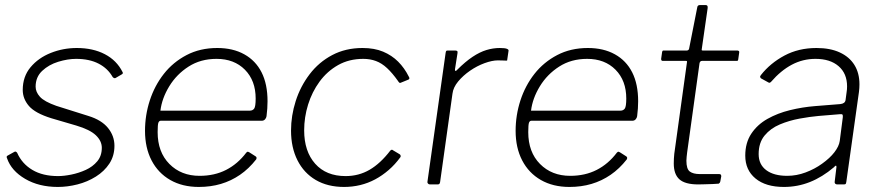

<svg xmlns="http://www.w3.org/2000/svg" viewBox="-20 -730 3484 760"><path d="M209 10Q134 10 79.5 -22Q25 -54 8 -103Q4 -111 10 -114L37 -129Q40 -131 43 -129.5Q46 -128 48 -125Q67 -82 108 -57.5Q149 -33 210 -33Q233 -33 262.5 -39Q292 -45 319.5 -57.5Q347 -70 365 -91.5Q383 -113 383 -145Q383 -172 359.5 -194.5Q336 -217 282 -233L183 -262Q119 -282 94.5 -310.5Q70 -339 70 -374Q70 -427 101 -464Q132 -501 181 -520.5Q230 -540 284 -540Q348 -540 395 -515.5Q442 -491 465 -445Q467 -442 466 -439.5Q465 -437 461 -435L437 -421Q434 -420 431.5 -421Q429 -422 426 -425Q407 -459 370.5 -478Q334 -497 281 -497Q248 -497 210.5 -485.5Q173 -474 147 -449.5Q121 -425 121 -387Q121 -366 138 -347Q155 -328 203 -311L330 -271Q382 -255 407.5 -223.5Q433 -192 433 -153Q433 -113 413 -82.5Q393 -52 359.5 -31Q326 -10 286.5 0Q247 10 209 10Z M767 10Q702 10 654 -17.5Q606 -45 580 -95Q554 -145 554 -212Q554 -274 573 -332.5Q592 -391 628.5 -437.5Q665 -484 718.5 -512Q772 -540 840 -540Q902 -540 947 -515Q992 -490 1015.5 -443.5Q1039 -397 1039 -329Q1039 -315 1038 -300.5Q1037 -286 1035 -270Q1034 -263 1029 -257.5Q1024 -252 1016 -252H616Q610 -252 607 -244.5Q604 -237 604 -207Q604 -128 650.5 -81Q697 -34 770 -34Q829 -34 875 -57.5Q921 -81 955 -126Q959 -130 961.5 -129.5Q964 -129 967 -127L992 -111Q998 -107 994 -99Q965 -62 930 -38Q895 -14 854.5 -2Q814 10 767 10ZM969 -292Q980 -292 986 -300Q992 -308 992 -340Q992 -411 949.5 -454Q907 -497 837 -497Q774 -497 726.5 -466.5Q679 -436 650 -388.5Q621 -341 615 -292Z M1415 -540Q1462 -540 1496.5 -525.5Q1531 -511 1556 -486Q1581 -461 1598 -427Q1601 -422 1600.5 -419.5Q1600 -417 1597 -415L1565 -402Q1563 -401 1560.5 -403Q1558 -405 1555 -410Q1533 -441 1512 -460.5Q1491 -480 1468 -488.5Q1445 -497 1418 -497Q1362 -497 1318.5 -472.5Q1275 -448 1245 -407Q1215 -366 1199.5 -316Q1184 -266 1184 -214Q1184 -131 1227.5 -82Q1271 -33 1348 -33Q1400 -33 1443 -58Q1486 -83 1525 -134Q1531 -140 1536 -135L1561 -120Q1564 -119 1565.5 -115Q1567 -111 1565 -108Q1544 -79 1518.5 -57Q1493 -35 1465 -20Q1437 -5 1406 2.5Q1375 10 1342 10Q1277 10 1230 -17.5Q1183 -45 1157.5 -95.5Q1132 -146 1132 -213Q1132 -272 1150.5 -330Q1169 -388 1205.5 -436Q1242 -484 1295 -512Q1348 -540 1415 -540Z M1682 0Q1677 0 1674 -3.5Q1671 -7 1672 -11L1744 -521Q1745 -527 1746.5 -528.5Q1748 -530 1752 -530H1782Q1787 -530 1789.5 -528Q1792 -526 1791 -520L1781 -456Q1780 -450 1783 -449.5Q1786 -449 1790 -454Q1822 -486 1850.5 -505Q1879 -524 1905.5 -532Q1932 -540 1958 -540Q1978 -540 1986 -537Q1994 -534 1993 -529L1988 -495Q1988 -492 1987.5 -491Q1987 -490 1985 -490Q1979 -490 1971 -490.5Q1963 -491 1951 -491Q1928 -491 1898 -480Q1868 -469 1840.5 -450Q1813 -431 1793.5 -407.5Q1774 -384 1771 -359L1722 -9Q1721 -4 1719 -2Q1717 0 1712 0H1682Z M2234 10Q2169 10 2121 -17.5Q2073 -45 2047 -95Q2021 -145 2021 -212Q2021 -274 2040 -332.5Q2059 -391 2095.5 -437.5Q2132 -484 2185.5 -512Q2239 -540 2307 -540Q2369 -540 2414 -515Q2459 -490 2482.5 -443.5Q2506 -397 2506 -329Q2506 -315 2505 -300.5Q2504 -286 2502 -270Q2501 -263 2496 -257.5Q2491 -252 2483 -252H2083Q2077 -252 2074 -244.5Q2071 -237 2071 -207Q2071 -128 2117.5 -81Q2164 -34 2237 -34Q2296 -34 2342 -57.5Q2388 -81 2422 -126Q2426 -130 2428.5 -129.5Q2431 -129 2434 -127L2459 -111Q2465 -107 2461 -99Q2432 -62 2397 -38Q2362 -14 2321.5 -2Q2281 10 2234 10ZM2436 -292Q2447 -292 2453 -300Q2459 -308 2459 -340Q2459 -411 2416.5 -454Q2374 -497 2304 -497Q2241 -497 2193.5 -466.5Q2146 -436 2117 -388.5Q2088 -341 2082 -292Z M2744 0Q2692 0 2669.5 -20Q2647 -40 2647 -83Q2647 -92 2647.5 -102Q2648 -112 2649 -121L2699 -482Q2700 -487 2699 -488Q2698 -489 2694 -489H2603Q2597 -489 2597 -497L2601 -525Q2602 -528 2603 -529Q2604 -530 2607 -530H2699Q2702 -530 2705 -532.5Q2708 -535 2708 -539L2740 -701Q2741 -710 2751 -710H2773Q2778 -710 2780 -707Q2782 -704 2781 -697L2758 -537Q2757 -532 2758 -531Q2759 -530 2763 -530H2899Q2902 -530 2904.5 -528Q2907 -526 2906 -522L2902 -494Q2901 -491 2900.5 -490Q2900 -489 2895 -489H2759Q2751 -489 2749 -480L2700 -127Q2699 -117 2698 -109.5Q2697 -102 2697 -94Q2697 -61 2710.5 -51Q2724 -41 2750 -41H2826Q2831 -41 2833 -39Q2835 -37 2835 -32L2831 -11Q2830 -6 2825 -3Q2817 -2 2800.5 -1.5Q2784 -1 2767.5 -0.5Q2751 0 2744 0Z M3281 -68Q3235 -29 3186 -9.5Q3137 10 3083 10Q3011 10 2970.5 -23.5Q2930 -57 2930 -114Q2930 -165 2954 -201Q2978 -237 3018 -259.5Q3058 -282 3107 -294Q3156 -306 3206 -310L3306 -318Q3325 -320 3327 -334L3331 -364Q3332 -370 3332.5 -376Q3333 -382 3333 -388Q3333 -439 3299.5 -468Q3266 -497 3208 -497Q3158 -497 3114.5 -474Q3071 -451 3032 -406Q3029 -403 3026.5 -402.5Q3024 -402 3021 -404L2992 -420Q2990 -422 2989 -425Q2988 -428 2992 -433Q3029 -480 3085 -510Q3141 -540 3212 -540Q3266 -540 3304 -522.5Q3342 -505 3362 -473Q3382 -441 3382 -396Q3382 -389 3381.5 -381.5Q3381 -374 3380 -366L3330 -10Q3329 -3 3327 -1.5Q3325 0 3319 0H3294Q3289 0 3286 -3Q3283 -6 3284 -11L3291 -69Q3291 -80 3281 -68ZM3316 -265Q3317 -273 3315 -276Q3313 -279 3305 -278L3220 -271Q3186 -268 3145 -260.5Q3104 -253 3067 -237.5Q3030 -222 3006.5 -193.5Q2983 -165 2983 -120Q2983 -79 3013 -56.5Q3043 -34 3096 -34Q3133 -34 3169 -47.5Q3205 -61 3234 -82Q3265 -104 3283 -127.5Q3301 -151 3304 -172Z"/></svg>

Font: Libre Franklin ExtraLight
Style: Italic
Weight: 250
Italic angle: -8°
Designer: Pablo Impallari, Rodrigo Fuenzalida, Nhung Nguyen
Foundry: Impallari Type
Version: Version 3.000